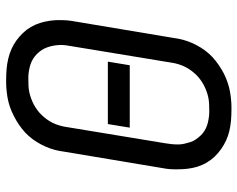

<svg xmlns="http://www.w3.org/2000/svg" viewBox="-96 -688 791 640"><g transform="rotate(-90 300.0 -367.5)"><path d="M254 8Q236 8 218.5 6.5Q201 5 184 1Q167 -3 152 -10Q137 -17 123.5 -26.5Q110 -36 98.5 -48Q87 -60 78.5 -74.5Q70 -89 65 -105Q60 -121 58 -138.5Q56 -156 56 -176.5Q56 -197 58 -209L115 -550Q117 -566 121 -581Q125 -596 131.5 -611Q138 -626 147 -640.5Q156 -655 167 -667.5Q178 -680 191.5 -690.5Q205 -701 219.5 -709.5Q234 -718 249 -724.5Q264 -731 279.5 -735Q295 -739 313.5 -741Q332 -743 342 -743H355Q373 -743 390.5 -741.5Q408 -740 425 -736Q442 -732 457.5 -725Q473 -718 486 -708.5Q499 -699 510.5 -687Q522 -675 530.5 -660.5Q539 -646 544 -630Q549 -614 551.5 -596.5Q554 -579 553.5 -558.5Q553 -538 551 -526L494 -185Q492 -169 488 -154Q484 -139 477.5 -124Q471 -109 462 -94.5Q453 -80 442 -67.5Q431 -55 417.5 -44.5Q404 -34 390 -25.5Q376 -17 360.5 -10.5Q345 -4 329.5 0Q314 4 295.5 6Q277 8 267 8ZM245 -66H254Q264 -66 274.5 -66.5Q285 -67 295 -69Q305 -71 316 -75Q327 -79 336.5 -84Q346 -89 355.5 -96Q365 -103 372.5 -111Q380 -119 386.5 -128Q393 -137 398 -147Q403 -157 406.5 -169Q410 -181 411 -188L466 -522Q468 -533 469.5 -544Q471 -555 470.5 -565.5Q470 -576 468 -586.5Q466 -597 462.5 -606.5Q459 -616 453.5 -624.5Q448 -633 441 -640Q434 -647 425.5 -652.5Q417 -658 407 -661.5Q397 -665 384.5 -667Q372 -669 365 -669H355Q345 -669 334.5 -668.5Q324 -668 314 -666Q304 -664 293 -660Q282 -656 272.5 -651Q263 -646 253.5 -639Q244 -632 236.5 -624Q229 -616 222.5 -607Q216 -598 211 -588Q206 -578 202.5 -566Q199 -554 198 -547L143 -213Q141 -202 140 -191Q139 -180 139 -169.5Q139 -159 141.5 -148.5Q144 -138 147 -128.5Q150 -119 156 -110.5Q162 -102 168.5 -95Q175 -88 183.5 -82.5Q192 -77 202 -73.5Q212 -70 224.5 -68Q237 -66 245 -66ZM195 -331 207 -404H415L403 -331Z"/></g></svg>

Font: Iosevka Aile Oblique
Style: Regular
Weight: 400
Italic angle: -9°
Designer: Belleve Invis
Foundry: Belleve Invis
Version: Version 31.1.0; ttfautohint (v1.8.4)